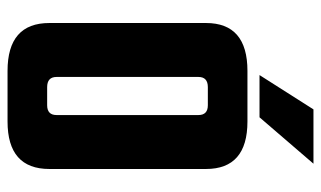

<svg xmlns="http://www.w3.org/2000/svg" viewBox="-191 -660 851 509"><g transform="rotate(90 234.5 -405.5)"><path d="M168 -636H302Q428 -636 428 -526V-111Q428 0 302 0H168Q41 0 41 -111V-526Q41 -636 168 -636ZM285 -130V-506Q285 -531 259 -531H211Q184 -531 184 -506V-130Q184 -105 211 -105H259Q285 -105 285 -130ZM414 -811 291 -668H179L270 -811Z"/></g></svg>

Font: Teko SemiBold
Style: Regular
Weight: 600
Designer: Manushi Parikh, Jonny Pinhorn
Foundry: Indian Type Foundry
Version: Version 1.106;PS 1.0;hotconv 1.0.78;makeotf.lib2.5.61930; tt